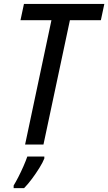

<svg xmlns="http://www.w3.org/2000/svg" viewBox="-20 -734 550 975"><path d="M107.4 0 241.2 -631.3H84L101.6 -713.9H509.8L492.2 -631.3H335L200.7 0ZM49.3 221.2V208Q60.1 190.4 73.5 164.3Q86.9 138.2 99.1 110.4Q111.3 82.5 118.7 61H205.1V70.8Q197.3 90.8 180.2 118.4Q163.1 146 142.6 173.6Q122.1 201.2 102.5 221.2Z"/></svg>

Font: Open Sans SemiCondensed Medium
Style: Italic
Weight: 500
Width: 4
Italic angle: -12°
Designer: Monotype Design Team
Foundry: Monotype Imaging Inc.
Version: Version 3.000